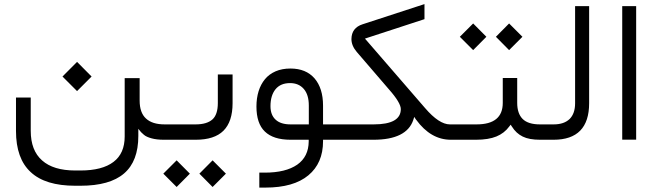

<svg xmlns="http://www.w3.org/2000/svg" viewBox="-20 -666 3129 915"><path d="M778.3 0C782.2 0 785.2 -3.4 787.6 -9.8C790 -16.1 791 -24.4 791 -34.7V-40C791 -50.3 790 -58.1 787.6 -64.5C785.2 -70.3 782.2 -73.2 778.3 -73.2H764.6C725.1 -73.2 695.8 -82.5 675.8 -101.1C655.8 -119.1 645.5 -147.9 645.5 -186.5V-293.5H574.2V-15.6C574.2 38.1 556.6 78.6 521 105.5C485.4 132.8 432.6 146.5 363.3 146.5H338.4C269 146.5 216.3 130.4 180.7 98.6C144.5 66.9 126.5 20 126.5 -42.5V-201.2H56.2V-42C56.2 45.9 79.6 111.3 126.5 154.3C172.9 197.8 243.7 219.2 338.4 219.2H363.3C456.5 219.2 525.9 199.7 571.3 160.6C616.7 121.6 639.2 62 639.2 -18.1V-29.8V-52.2C647.9 -40 656.7 -30.8 665.5 -23.9C673.8 -16.6 686 -11.2 702.1 -6.8C717.8 -2.4 737.3 0 760.3 0ZM277.8 -301.3 347.2 -231.9 416.5 -301.3 347.2 -371.1Z M930.2 161.6 993.2 225.1 1056.6 161.6 993.2 98.1ZM758.3 161.6 821.8 225.1 884.8 161.6 821.8 98.1ZM774.4 -73.2C772 -73.2 769.5 -71.8 767.6 -69.3C765.6 -66.4 764.2 -62.5 763.2 -57.6C762.2 -52.7 761.7 -46.9 761.7 -40V-34.7C761.7 -11.7 766.1 0 774.4 0H912.6C971.7 0 1016.1 -14.2 1044.9 -43C1073.7 -71.8 1088.4 -115.2 1088.4 -174.3V-311H1018.1V-174.8C1018.1 -138.2 1009.3 -111.8 992.2 -96.7C974.6 -81.1 947.8 -73.2 912.1 -73.2Z M1595.2 0C1599.6 0 1602.5 -2.9 1605 -9.3C1607.4 -15.6 1608.4 -23.9 1608.4 -34.7V-40C1608.4 -50.3 1607.4 -58.1 1605 -64.5C1602.5 -70.3 1599.6 -73.2 1595.2 -73.2H1526.9H1519.5V-80.6V-162.6C1519.5 -217.8 1505.9 -261.2 1479 -292.5C1451.7 -323.7 1413.6 -339.4 1364.3 -339.4C1337.4 -339.4 1314 -335 1293.5 -326.2C1272.5 -316.9 1255.9 -304.7 1242.7 -288.6C1229.5 -272.5 1219.2 -253.4 1212.4 -231.4C1205.6 -209.5 1202.1 -185.1 1202.1 -158.2C1202.1 -105 1215.3 -64.9 1242.2 -39.1C1269 -13.2 1309.6 0 1364.7 0H1443.8H1451.2V7.3V8.3C1450.7 56.6 1432.6 93.3 1396.5 118.7C1359.9 144 1308.6 156.7 1241.7 156.7H1215.8V228H1244.6C1334.5 228 1402.8 208.5 1449.7 169.4C1496.1 130.9 1519.5 76.7 1519.5 7.3V0H1526.9ZM1269 -160.2C1269 -193.8 1276.9 -220.7 1293 -240.7C1309.1 -260.3 1332 -270 1362.3 -270C1390.1 -270 1411.6 -260.7 1427.7 -242.2C1443.8 -223.6 1451.7 -197.3 1451.7 -163.1V-80.6V-73.2H1444.3H1364.3C1333.5 -73.2 1309.6 -80.6 1293.5 -95.7C1277.3 -110.4 1269 -131.8 1269 -160.2Z M2134.8 0C2139.2 0 2142.1 -3.4 2144.5 -9.8C2147 -16.1 2147.9 -24.4 2147.9 -34.7V-40C2147.9 -50.3 2147 -58.1 2144.5 -64.5C2142.1 -70.3 2139.2 -73.2 2135.3 -73.2H2124C2089.8 -73.2 2050.3 -99.1 2005.4 -151.4L1726.6 -473.6L1719.2 -481.9L1729.5 -485.4L2002.9 -574.7V-646.5L1708 -550.3C1672.9 -539.1 1655.3 -515.6 1654.8 -480C1654.8 -459 1663.1 -438.5 1680.2 -418.5L1833.5 -240.2C1871.1 -197.8 1890.1 -166 1890.1 -146C1890.1 -97.7 1847.2 -73.2 1760.7 -73.2H1591.3C1588.9 -73.2 1586.4 -71.8 1584.5 -69.3C1582.5 -66.4 1581.1 -62.5 1580.1 -57.6C1579.1 -52.7 1578.6 -46.9 1578.6 -40V-34.7C1578.6 -11.7 1583 0 1591.3 0H1759.8C1865.2 0 1928.7 -31.7 1949.7 -94.7L1954.1 -108.9L1962.4 -96.2L1963.4 -95.2C2009.8 -31.7 2064.9 0 2128.4 0Z M2343.3 -490.7 2406.2 -427.2 2469.7 -490.7 2406.2 -554.2ZM2171.4 -490.7 2234.9 -427.2 2297.9 -490.7 2234.9 -554.2ZM2563 0C2567.4 0 2570.3 -3.4 2572.8 -9.8C2575.2 -16.1 2576.2 -24.4 2576.2 -34.7V-40C2576.2 -50.3 2575.2 -58.1 2572.8 -64.5C2570.3 -70.3 2567.4 -73.2 2563.5 -73.2H2553.2C2515.1 -73.2 2487.8 -82 2470.7 -99.1C2453.6 -116.2 2444.8 -141.6 2444.8 -175.8V-294.4H2376V-175.8C2376 -107.4 2334.5 -73.2 2251 -73.2H2131.3C2128.9 -73.2 2126.5 -71.8 2124.5 -69.3C2122.6 -66.4 2121.1 -62.5 2120.1 -57.6C2119.1 -52.7 2118.7 -46.9 2118.7 -40V-34.7C2118.7 -11.7 2123 0 2131.3 0H2248.5C2288.1 0 2320.8 -5.4 2345.7 -15.6C2370.6 -25.9 2391.1 -41.5 2407.2 -63.5L2413.6 -71.8L2419.4 -63C2433.1 -41 2450.2 -25.4 2471.2 -15.1C2491.7 -4.9 2519 0 2553.7 0Z M2559.6 -73.2C2557.1 -73.2 2554.7 -71.8 2552.7 -69.3C2550.8 -66.4 2549.3 -62.5 2548.3 -57.6C2547.4 -52.7 2546.9 -46.9 2546.9 -40V-34.7C2546.9 -11.7 2551.3 0 2559.6 0H2618.2C2731 0 2787.6 -58.1 2787.6 -174.3V-636.7H2720.7V-173.8C2720.7 -141.1 2711.9 -116.2 2694.8 -99.1C2677.2 -82 2651.9 -73.2 2618.7 -73.2Z M2945.3 -636.7V-0.5H3011.7V-636.7Z"/></svg>

Font: Shabnam FD Light
Style: Regular
Weight: 300
Foundry: DejaVu fonts team - Redesigned by Saber Rastikerdar - Based on Vazir font
Version: Version 5.00;October 20, 2019;FontCreator 12.0.0.2547 64-bit